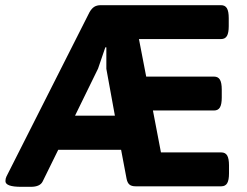

<svg xmlns="http://www.w3.org/2000/svg" viewBox="-20 -720 955 742"><path d="M1 -20Q1 -30 5 -38L326 -673Q334 -687 344 -693.5Q354 -700 370 -700H834Q850 -700 857 -688Q864 -676 864 -650V-619Q864 -593 857 -581Q850 -569 834 -569H517L545 -424H807Q823 -424 830 -412Q837 -400 837 -374V-343Q837 -317 830 -305Q823 -293 807 -293H571L602 -131H835Q851 -131 858 -119Q865 -107 865 -81V-50Q865 -24 858 -12Q851 0 835 0H504Q488 0 480 -7Q472 -14 469 -30L448 -141H205L145 -19Q135 2 99 2H62Q1 2 1 -20ZM424 -273 391 -454V-537H387L359 -455L270 -273Z"/></svg>

Font: Asap-Bold
Style: Bold
Weight: 700
Designer: Pablo Cosgaya
Foundry: Omnibus-Type
Version: Version 2.000; ttfautohint (v1.8)